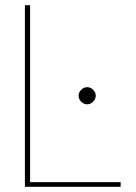

<svg xmlns="http://www.w3.org/2000/svg" viewBox="-20 -720 524 740"><path d="M76 0V-700H96V-18H445V0ZM316 -318Q303 -318 293 -328Q283 -338 283 -351Q283 -364 293 -374Q303 -384 316 -384Q329 -384 339 -374Q349 -364 349 -351Q349 -338 339 -328Q329 -318 316 -318Z"/></svg>

Font: DM Sans 18pt Thin
Style: Regular
Weight: 250
Designer: Colophon Foundry, Jonny Pinhorn
Foundry: Colophon Foundry
Version: Version 4.004;gftools[0.9.30]